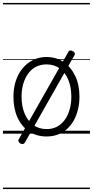

<svg xmlns="http://www.w3.org/2000/svg" viewBox="-20 -905 629 1300"><path d="M295 19Q227 19 176.5 -15Q126 -49 98.5 -109.5Q71 -170 71 -250Q71 -310 87.5 -359Q104 -408 134.5 -444Q165 -480 205.5 -499.5Q246 -519 295 -519Q361 -519 411 -485Q461 -451 489.5 -390.5Q518 -330 518 -250Q518 -203 507.5 -161.5Q497 -120 478 -87Q459 -54 432 -30Q405 -6 370.5 6.5Q336 19 295 19ZM295 -31Q334 -31 364.5 -46.5Q395 -62 417 -91.5Q439 -121 451 -161.5Q463 -202 463 -250Q463 -315 442.5 -364.5Q422 -414 384.5 -441.5Q347 -469 295 -469Q256 -469 225 -453.5Q194 -438 172 -408.5Q150 -379 138 -339Q126 -299 126 -250Q126 -186 146.5 -136.5Q167 -87 205 -59Q243 -31 295 -31ZM148 61Q143 69 135 70Q127 71 118 67Q109 61 105.5 53.5Q102 46 107 38L443 -554Q447 -563 456 -563.5Q465 -564 474 -558Q483 -553 486 -546.5Q489 -540 484 -531ZM0 365H589V375H0ZM0 -20H589V0H0ZM0 -505H589V-500H0ZM0 -885H589V-875H0Z"/></svg>

Font: Playwrite GB J Guides
Style: Regular
Weight: 400
Designer: Veronika Burian, José Scaglione
Foundry: TypeTogether
Version: Version 1.003